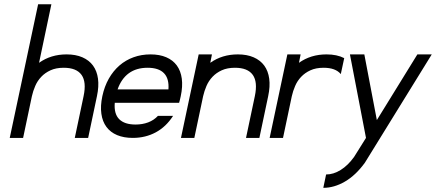

<svg xmlns="http://www.w3.org/2000/svg" viewBox="-20 -650 2055 905"><path d="M222.2 -629.9 164.1 -354Q219.7 -393.6 293.9 -393.6Q336.9 -393.6 368.4 -379.9Q399.9 -366.2 418.5 -340.8Q437 -315.4 441.9 -279.1Q446.8 -242.7 437 -196.8L395.5 0H332.5L374 -196.8Q388.2 -263.7 364.3 -297.1Q340.3 -330.6 280.3 -330.6Q244.1 -330.6 218 -318.6Q191.9 -306.6 174.1 -287.6Q156.2 -268.6 146 -244.6Q135.7 -220.7 130.4 -196.8L88.9 0H25.9L159.7 -629.9Z M689.5 -393.6Q732.4 -393.6 763.7 -380.1Q794.9 -366.7 813.5 -341.3Q832 -315.9 836.9 -279.3Q841.8 -242.7 832 -196.8Q828.6 -180.2 824.2 -165.5H521Q516.6 -113.8 541.7 -88.4Q566.9 -63 619.1 -63Q651.4 -63 678.5 -73.2Q705.6 -83.5 724.6 -104H795.9Q762.7 -52.2 714.1 -26.1Q665.5 0 606 0Q563.5 0 532 -13.2Q500.5 -26.4 481.7 -51.8Q462.9 -77.1 457.8 -113.8Q452.6 -150.4 462.4 -196.8Q472.2 -242.7 492.9 -279.3Q513.7 -315.9 543 -341.3Q572.3 -366.7 609.4 -380.1Q646.5 -393.6 689.5 -393.6ZM534.2 -228.5H773.9Q777.8 -278.8 753.2 -304.7Q728.5 -330.6 675.8 -330.6Q622.6 -330.6 587.2 -304.7Q551.8 -278.8 534.2 -228.5Z M979 -393.6 971.2 -354Q1026.9 -393.6 1101.1 -393.6Q1144 -393.6 1175.5 -379.9Q1207 -366.2 1225.6 -340.8Q1244.1 -315.4 1249 -279.1Q1253.9 -242.7 1244.1 -196.8L1202.6 0H1139.6L1181.2 -196.8Q1195.3 -263.7 1171.4 -297.1Q1147.5 -330.6 1087.4 -330.6Q1051.3 -330.6 1025.1 -318.6Q999 -306.6 981.2 -287.6Q963.4 -268.6 953.1 -244.6Q942.9 -220.7 937.5 -196.8L896 0H833L916.5 -393.6Z M1397 -393.6 1389.2 -354Q1444.8 -393.6 1519 -393.6Q1568.4 -393.6 1602.5 -376L1586.4 -300.8Q1561.5 -330.6 1505.4 -330.6Q1469.2 -330.6 1443.1 -318.6Q1417 -306.6 1399.2 -287.6Q1381.3 -268.6 1371.1 -244.6Q1360.8 -220.7 1355.5 -196.8L1314 0H1251L1334.5 -393.6Z M1697.3 -393.6 1756.3 -84 1947.3 -393.6H2015.1L1699.7 117.2Q1656.7 176.3 1606 205.8Q1555.2 235.4 1503.9 235.4L1517.1 172.4Q1551.8 172.4 1585.9 151.1Q1620.1 129.9 1648.9 89.8L1705.1 0L1629.4 -393.6Z"/></svg>

Font: Fibel Nord
Style: Italic
Weight: 400
Designer: Peter Wiegel
Foundry: Peter Wioegel
Version: Version 000.000